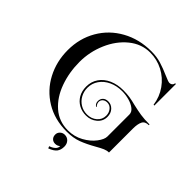

<svg xmlns="http://www.w3.org/2000/svg" viewBox="-290 -1023 1544 1544"><g transform="rotate(45 482.5 -250.5)"><path d="M543 -820Q604 -820 654.5 -804.5Q705 -789 764 -763Q811 -742 825 -742Q839 -742 849 -751Q859 -760 859 -773H868V-528H859Q848 -608 803 -671.5Q758 -735 689.5 -770.5Q621 -806 543 -806Q445 -806 365 -741Q285 -676 239.5 -570.5Q194 -465 194 -351Q194 -232 231.5 -127.5Q269 -23 342 41Q415 105 517 105Q589 105 648.5 72Q708 39 742.5 -6.5Q777 -52 777 -85V-335Q777 -363 750.5 -384Q724 -405 683.5 -416Q643 -427 604 -427Q542 -427 492.5 -404Q443 -381 414.5 -340Q386 -299 386 -249Q386 -206 405.5 -170.5Q425 -135 459 -114.5Q493 -94 535 -94Q584 -94 618 -123Q652 -152 652 -197Q652 -230 632.5 -254Q613 -278 583 -278Q560 -278 545 -265Q530 -252 530 -232Q530 -221 535.5 -210Q541 -199 548 -193L545 -189Q521 -203 521 -232Q521 -258 537.5 -274Q554 -290 583 -290Q617 -290 641.5 -264Q666 -238 666 -197Q666 -147 627.5 -114.5Q589 -82 535 -82Q490 -82 453 -102Q416 -122 394 -159.5Q372 -197 372 -249Q372 -305 402 -348.5Q432 -392 485 -415.5Q538 -439 604 -439Q646 -439 678.5 -434Q711 -429 753 -418Q804 -406 846 -399.5Q888 -393 948 -393V-385Q906 -385 891.5 -356.5Q877 -328 877 -275V-3Q854 -3 830.5 7Q807 17 767 40Q702 77 646.5 98Q591 119 517 119Q380 119 276.5 56Q173 -7 116.5 -114.5Q60 -222 60 -351Q60 -484 122 -591Q184 -698 294.5 -759Q405 -820 543 -820ZM590 217Q590 255 572 278.5Q554 302 508 319L501 301Q527 293 545.5 276.5Q564 260 563 238Q545 254 521 254Q498 254 483.5 239.5Q469 225 469 200Q469 178 485.5 162.5Q502 147 525 147Q554 147 572 167Q590 187 590 217Z"/></g></svg>

Font: Myanmar April Display
Style: Regular
Weight: 400
Designer: Khon Soe Zaw Thu
Foundry: Myanmar OS
Version: Version 2.50 April 12, 2019